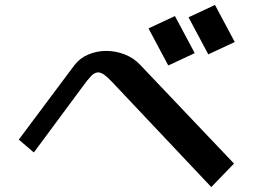

<svg xmlns="http://www.w3.org/2000/svg" viewBox="-20 -762 1040 777"><path d="M850 -742 930 -592 823 -542 743 -692ZM688 -697 768 -547 661 -497 581 -647ZM56 -197 281 -498Q303 -527 337.5 -541.5Q372 -556 410 -556Q448 -556 484 -542Q520 -528 545 -502L927 -100L835 -5L433 -431Q414 -451 401 -460Q388 -469 377 -469Q363 -469 348.5 -454Q334 -439 314 -411L117 -145Z"/></svg>

Font: Cafe24 ClassicType
Style: Regular
Weight: 400
Designer: Cafe24 thkim, hmlim, mnelim & 4IR
Foundry: Cafe24
Version: Version 1.000